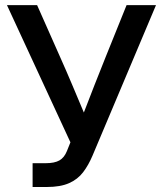

<svg xmlns="http://www.w3.org/2000/svg" viewBox="-20 -748 652 768"><path d="M110.4 0V-95.2H162.6Q198.2 -95.2 217.8 -106.4Q237.3 -117.7 247.6 -143.6L261.7 -178.7L7.8 -727.5H128.4L220.2 -520.5Q246.6 -461.4 269.5 -407Q292.5 -352.5 315.4 -297.9Q336.4 -352.5 357.7 -407Q378.9 -461.4 402.8 -520.5L486.3 -727.5H604L350.1 -125.5Q334 -87.4 312.5 -59.1Q291 -30.8 256.3 -15.4Q221.7 0 167 0Z"/></svg>

Font: Inter Display Medium
Style: Regular
Weight: 500
Designer: Rasmus Andersson
Foundry: rsms
Version: Version 4.001;git-9221beed3